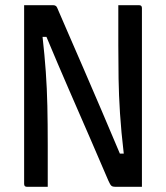

<svg xmlns="http://www.w3.org/2000/svg" viewBox="-20 -720 640 740"><path d="M164 0H84Q73 0 73 -11V-700H185Q192 -700 196 -696.5Q200 -693 206 -677Q218 -649 243 -591.5Q268 -534 301 -458Q334 -382 370.5 -296.5Q407 -211 442 -128H457Q447 -213 442.5 -283Q438 -353 437 -416.5Q436 -480 436 -545V-700H516Q527 -700 527 -689V0H424Q415 0 410 -3.5Q405 -7 398 -23Q367 -96 328 -185.5Q289 -275 245.5 -375Q202 -475 159 -578H144Q152 -507 156.5 -443.5Q161 -380 162.5 -312.5Q164 -245 164 -161Z"/></svg>

Font: Recursive Mn Lnr St
Style: Regular
Weight: 400
Monospace: yes
Version: Version 1.079;hotconv 1.0.112;makeotfexe 2.5.65598; ttfautoh